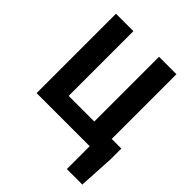

<svg xmlns="http://www.w3.org/2000/svg" viewBox="-255 -900 1271 1271"><g transform="rotate(45 380.5 -264.5)"><path d="M586 214V0H89V-743H252V-137H492V-743H655V-137H745V-35L731 214Z"/></g></svg>

Font: Noto Sans SC ExtraBold
Style: Regular
Weight: 800
Designer: Ryoko NISHIZUKA 西塚涼子 (kana, bopomofo & ideographs); Paul D. Hunt (Latin, Greek & Cyrillic); Sandoll Communications 산돌커뮤니
Foundry: Adobe
Version: Version 2.004-H2;hotconv 1.0.118;makeotfexe 2.5.65603